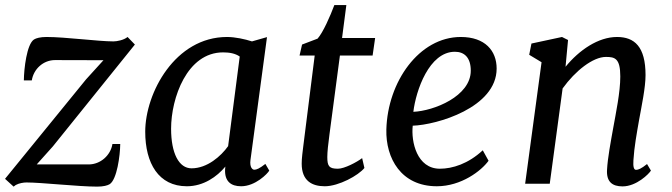

<svg xmlns="http://www.w3.org/2000/svg" viewBox="-21 -711 2601 743"><path d="M-1.5 -19 31.7 11.2 40 4.9C53.2 -2.4 70.8 -4.9 81.5 -4.9C140.1 -4.9 282.2 11.2 355 11.2C378.9 11.2 395.5 6.8 403.8 1.5C431.6 -17.1 443.8 -108.4 444.3 -153.8H414.1C407.2 -109.9 367.7 -74.7 322.3 -74.7H121.1L183.6 -144.5L501 -538.6L472.7 -567.9C458 -555.7 431.2 -550.8 418 -550.8C359.4 -550.8 231.9 -567.9 159.2 -567.9C135.3 -567.9 118.7 -563.5 110.4 -558.1C82.5 -539.6 71.8 -445.3 71.3 -399.9H102.1C108.9 -443.8 146.5 -478.5 191.9 -478.5L379.4 -478L312 -403.8Z M702.1 9.8C766.6 9.8 818.8 -27.3 851.1 -66.4L850.1 -56.2C847.7 -8.8 873 9.8 912.1 9.8C967.3 9.8 1014.6 -39.1 1021 -50.8L1005.9 -76.7C982.9 -58.6 971.7 -54.2 962.9 -54.2C955.1 -54.2 944.8 -64.9 948.2 -91.3L1012.2 -567.4L954.1 -550.8C926.8 -559.6 889.2 -567.9 857.4 -567.9C656.7 -567.9 541 -351.1 541 -201.2C541 -79.1 592.8 9.8 702.1 9.8ZM720.2 -59.6C671.4 -59.6 641.1 -117.7 641.1 -212.9C641.1 -331.5 702.6 -508.3 842.3 -508.3C866.7 -508.3 889.2 -504.4 906.7 -492.2L861.8 -145.5C834 -106.4 780.8 -59.6 720.2 -59.6Z M1146.5 -77.6C1146.5 -10.7 1187 9.8 1235.8 9.8C1290 9.8 1366.2 -32.2 1389.2 -61L1380.4 -99.1C1359.9 -83.5 1312 -58.1 1286.6 -58.1C1252.9 -58.1 1245.6 -67.4 1245.6 -103.5C1245.6 -122.6 1249 -153.8 1253.9 -190.4L1294.4 -496.1H1420.9L1430.7 -564H1302.7L1319.3 -691.4H1272.9C1256.3 -647.5 1229.5 -585.9 1208 -561.5L1147.9 -538.6L1138.2 -496.1H1196.8L1152.3 -142.6C1146 -93.8 1146.5 -83 1146.5 -77.6Z M1474.1 -210C1471.2 -98.6 1531.2 9.8 1669.4 9.8C1764.2 9.8 1841.8 -50.3 1869.6 -88.9L1847.2 -129.4C1791 -77.1 1730 -58.1 1681.2 -58.1C1592.3 -58.1 1569.3 -162.6 1576.2 -224.6C1668.9 -227.5 1900.9 -294.4 1900.9 -445.8C1900.9 -514.6 1856 -567.9 1762.2 -567.9C1600.6 -567.9 1479 -394 1474.1 -210ZM1578.6 -278.3C1588.4 -360.4 1639.6 -510.7 1739.3 -510.7C1775.4 -510.7 1800.8 -488.8 1800.8 -437.5C1800.8 -338.4 1657.7 -281.7 1578.6 -278.3Z M2011.2 0H2106.4L2156.2 -368.7C2205.6 -437.5 2273.9 -490.7 2323.7 -490.7C2358.4 -490.7 2379.4 -485.4 2379.4 -415C2379.4 -354 2362.3 -273.4 2352.1 -216.3C2342.3 -161.6 2330.6 -100.1 2328.1 -54.2C2325.2 -6.8 2349.1 10.3 2388.2 10.3C2442.4 10.3 2490.7 -38.6 2498 -50.8L2482.9 -76.2C2460.4 -58.1 2448.7 -53.7 2440.4 -53.7C2431.2 -53.7 2428.7 -67.4 2430.2 -90.8C2433.1 -141.1 2443.4 -196.8 2452.1 -246.6C2461.9 -301.3 2477.1 -371.6 2477.1 -420.4C2477.1 -530.8 2434.1 -567.9 2366.7 -567.9C2293.9 -567.9 2220.2 -517.1 2167.5 -452.6L2177.2 -556.2L2153.8 -567.9L2035.6 -542.5L2026.9 -499L2074.7 -470.2Z"/></svg>

Font: Merriweather
Style: Italic
Weight: 400
Italic angle: -7.5°
Designer: Eben Sorkin
Foundry: Eben Sorkin
Version: Version 1.001